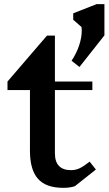

<svg xmlns="http://www.w3.org/2000/svg" viewBox="-20 -893 522 923"><path d="M482 -723 362 -571 324 -601Q348 -637 360.5 -675Q373 -713 373 -746Q373 -758 372 -763L332 -798V-829L444 -873H482ZM411 -116 441 -78 340 2Q317 10 284 10Q201 10 162.5 -33.5Q124 -77 124 -168V-460H16V-501L206 -722H244V-501H424V-460H244V-156Q244 -75 322 -75Q343 -75 362.5 -84Q382 -93 411 -116Z"/></svg>

Font: Inknut Antiqua
Style: Regular
Weight: 400
Designer: Claus Eggers Sørensen
Foundry: Claus Eggers Sørensen
Version: Version 1.003; ttfautohint (v1.8.2) -l 8 -r 50 -G 200 -x 14 